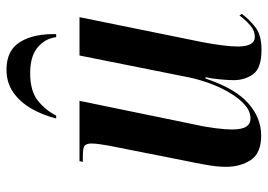

<svg xmlns="http://www.w3.org/2000/svg" viewBox="-134 -660 805 576"><g transform="rotate(-90 268.0 -372.5)"><path d="M406 10Q351 10 333 -15Q315 -40 315 -74Q315 -89 317.5 -115.5Q320 -142 324 -158H320Q290 -69 246 -30Q202 9 149 9Q96 9 75.5 -22Q55 -53 55 -97Q55 -122 61 -156Q67 -190 73 -218L115 -430Q120 -455 122.5 -472.5Q125 -490 125 -499Q125 -514 119 -520Q113 -526 88 -526H70L72 -536H253L182 -191Q175 -161 171 -129Q167 -97 167 -79Q167 -49 175.5 -36Q184 -23 200 -23Q222 -23 242 -41Q262 -59 279 -88.5Q296 -118 308 -152.5Q320 -187 326 -221L389 -536H504L428 -162Q423 -134 419.5 -107.5Q416 -81 416 -61Q416 -10 445 -10Q463 -10 479 -23.5Q495 -37 509 -56L514 -49Q495 -24 472 -7Q449 10 406 10ZM200 -606Q210 -646 229.5 -680Q249 -714 278 -734.5Q307 -755 347 -755Q405 -755 430 -713.5Q455 -672 453 -606H444Q440 -639 413.5 -661.5Q387 -684 336 -684Q282 -684 253 -660.5Q224 -637 209 -606Z"/></g></svg>

Font: Noto Serif Display ExtraCondensed SemiBold
Style: Italic
Weight: 600
Width: 2
Italic angle: -12°
Designer: Monotype Design Team
Foundry: Monotype Imaging Inc.
Version: Version 2.009